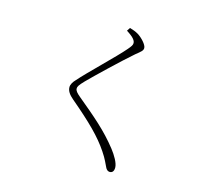

<svg xmlns="http://www.w3.org/2000/svg" viewBox="-117 -928 1234 1124"><g transform="rotate(15 500.0 -365.5)"><path d="M523 -768C569 -739 579 -722 579 -707C579 -696 573 -687 555 -666C506 -608 357 -467 308 -410C294 -396 283 -378 283 -362C283 -339 297 -319 323 -297C446 -193 516 -124 566 -49C594 -8 603 18 613 37C618 48 627 57 639 57C653 57 664 48 664 24C664 -3 639 -45 614 -77C542 -169 465 -233 359 -321C336 -340 326 -352 326 -365C326 -376 331 -386 361 -417C402 -459 540 -591 605 -647C636 -672 647 -680 647 -696C647 -716 614 -751 588 -767C571 -777 556 -782 536 -788Z"/></g></svg>

Font: Noto Serif TC ExtraLight
Style: Regular
Weight: 200
Designer: Ryoko NISHIZUKA 西塚涼子 (kana & ideographs); Frank Grießhammer (Latin, Greek & Cyrillic); Wenlong ZHANG 张文龙 (bopomofo); San
Foundry: Adobe
Version: Version 2.001;hotconv 1.1.0;makeotfexe 2.6.0